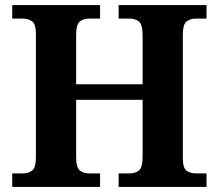

<svg xmlns="http://www.w3.org/2000/svg" viewBox="-20 -734 859 754"><path d="M28 0V-53H70Q91 -53 106 -64Q121 -75 121 -118V-600Q121 -640 105.5 -650.5Q90 -661 70 -661H28V-714H373V-661H330Q309 -661 294 -650Q279 -639 279 -596V-403H540V-596Q540 -639 525 -650Q510 -661 489 -661H446V-714H791V-661H749Q728 -661 713 -650Q698 -639 698 -596V-113Q698 -73 713.5 -63Q729 -53 749 -53H791V0H446V-53H489Q510 -53 525 -64Q540 -75 540 -118V-342H279V-118Q279 -75 294 -64Q309 -53 330 -53H373V0Z"/></svg>

Font: Noto Serif Tibetan
Style: Bold
Weight: 700
Designer: Monotype Design Team
Foundry: Monotype Imaging Inc.
Version: Version 2.103; ttfautohint (v1.8.4.7-5d5b)